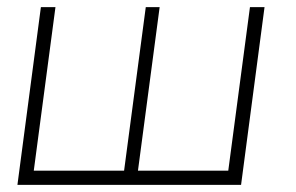

<svg xmlns="http://www.w3.org/2000/svg" viewBox="-20 -520 832 540"><path d="M29 0 95 -500H136L75 -40H329L390 -500H429L368 -40H622L683 -500H724L658 0Z"/></svg>

Font: Bellota Text Light
Style: Italic
Weight: 300
Italic angle: -7.5°
Designer: Kemie Guaida
Foundry: Kemie Guaida
Version: Version 4.001